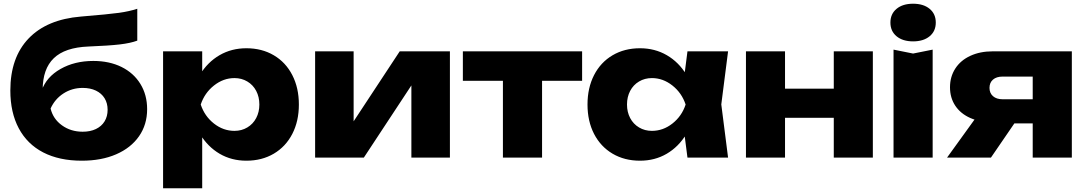

<svg xmlns="http://www.w3.org/2000/svg" viewBox="-20 -848 5842 1033"><path d="M35.6 -361Q35.6 -538.3 133.8 -640.9Q231.9 -743.6 415.3 -758.9Q565 -771.2 620.4 -779Q675.7 -786.8 718.6 -800.8V-629.4Q682.5 -615.8 623.8 -608.9Q565.2 -602.1 455.6 -597.7Q329.4 -592.7 269.5 -534.9Q209.6 -477.2 209.6 -364.9V-344.6L203.9 -360.4Q229.4 -433.8 305.5 -476.9Q381.5 -520.1 482.2 -520.1Q568.2 -520.1 633.7 -487.8Q699.2 -455.4 735.4 -396.4Q771.6 -337.4 771.6 -260.6Q771.6 -177.4 727.8 -114.7Q684.1 -52.1 604.7 -17.7Q525.4 16.6 419.9 16.6Q298.8 16.6 212.6 -27.9Q126.5 -72.4 81 -157.6Q35.6 -242.7 35.6 -361ZM559 -257.4Q559 -292.8 542.7 -319.4Q526.3 -346 496 -360.5Q465.6 -375 424.9 -375Q367.7 -375 321.5 -345.2Q275.3 -315.4 252.2 -264.1Q265.6 -208 313.3 -173.7Q360.9 -139.3 424.9 -139.3Q465.6 -139.3 496 -153.8Q526.3 -168.3 542.7 -195.1Q559 -221.9 559 -257.4Z M1067.9 -571.8V-410.6L1059.3 -385.4V-222L1067.9 -174V165H857.4V-571.8ZM1305.6 -588.4Q1388.9 -588.4 1453.1 -550.6Q1517.3 -512.8 1552.6 -444Q1588 -375.2 1588 -285.6Q1588 -196 1552.6 -127.5Q1517.3 -59.1 1453.1 -21.2Q1388.9 16.6 1305.6 16.6Q1225.7 16.6 1161.8 -20.7Q1098 -58.1 1056.4 -126.4Q1014.8 -194.6 1001.7 -285.6Q1013.8 -377.2 1055.4 -445.5Q1097 -513.8 1161.3 -551.1Q1225.7 -588.4 1305.6 -588.4ZM1241.5 -427.9Q1181.7 -427.9 1131.2 -387.9Q1080.7 -347.9 1060 -285.6Q1080.7 -222.9 1131 -183.4Q1181.3 -143.9 1241.5 -143.9Q1279.9 -143.9 1310.6 -162.3Q1341.4 -180.6 1358.4 -212.9Q1375.4 -245.2 1375.4 -285.6Q1375.4 -326.7 1358.4 -359Q1341.4 -391.3 1310.6 -409.6Q1279.9 -427.9 1241.5 -427.9Z M1675.4 -571.8H1882.6V-115L1839.1 -129.2L2130.6 -571.8H2400.6V0H2193.3V-469.7L2237.2 -455.1L1937.5 0H1675.4Z M2896.4 -498.9V0H2685.8V-498.9ZM3111.9 -571.8V-413.3H2470.3V-571.8Z M3652.2 -205.5 3680.1 -285.6 3652.2 -364.7 3678.7 -571.8H3897.2L3860.7 -286.2L3897.2 0H3678.7ZM3423.2 16.6Q3339.9 16.6 3275.7 -21.2Q3211.6 -59.1 3176.2 -127.5Q3140.9 -196 3140.9 -285.6Q3140.9 -375.2 3176.2 -444Q3211.6 -512.8 3275.7 -550.6Q3339.9 -588.4 3423.2 -588.4Q3503.2 -588.4 3567.5 -551.1Q3631.9 -513.8 3673.4 -445.5Q3715 -377.2 3727.2 -285.6Q3714 -194.6 3672.4 -126.4Q3630.9 -58.1 3567 -20.7Q3503.2 16.6 3423.2 16.6ZM3487.3 -143.9Q3547.5 -143.9 3597.8 -183.4Q3648.2 -222.9 3668.8 -285.6Q3648.2 -347.9 3597.7 -387.9Q3547.1 -427.9 3487.3 -427.9Q3449 -427.9 3418.2 -409.6Q3387.4 -391.3 3370.4 -359Q3353.4 -326.7 3353.4 -285.6Q3353.4 -245.2 3370.4 -212.9Q3387.4 -180.6 3418.2 -162.3Q3449 -143.9 3487.3 -143.9Z M4203.6 -571.8V0H3993.4V-571.8ZM4676.1 -571.8V0H4465.9V-571.8ZM4545.2 -370.8V-214.3H4114.4V-370.8Z M4892.6 -559.9 4997.9 -581V0H4787.4V-581ZM4770.6 -726.7Q4770.6 -773.3 4803.9 -800.7Q4837.1 -828 4892.6 -828Q4948.2 -828 4981.4 -800.7Q5014.7 -773.3 5014.7 -726.7Q5014.7 -680.1 4981.4 -652.7Q4948.2 -625.4 4892.6 -625.4Q4837.1 -625.4 4803.9 -652.7Q4770.6 -680.1 4770.6 -726.7Z M5594.3 -184H5322.5L5320.6 -190.2Q5252.4 -190.2 5200.4 -213.2Q5148.4 -236.2 5119.8 -278.9Q5091.2 -321.7 5091.2 -378.5Q5091.2 -435.2 5119.8 -479.4Q5148.4 -523.6 5200.8 -547.7Q5253.2 -571.8 5320.6 -571.8H5746.7V0H5536.2V-519.9L5594.1 -436H5374.6Q5341.2 -436 5322.5 -419.7Q5303.7 -403.5 5303.7 -375.2Q5303.7 -347 5322.6 -330.5Q5341.5 -313.9 5374.6 -313.9H5594.3ZM5311.4 0H5075.3L5268.5 -267.6H5494.7Z"/></svg>

Font: Unbounded Variable
Style: Regular
Weight: 400
Designer: Luke Prowse, Jean-Baptiste Morizot, Fátima Lázaro, Florian Runge
Foundry: NaN
Version: Version 1.600;FEAKit 1.0